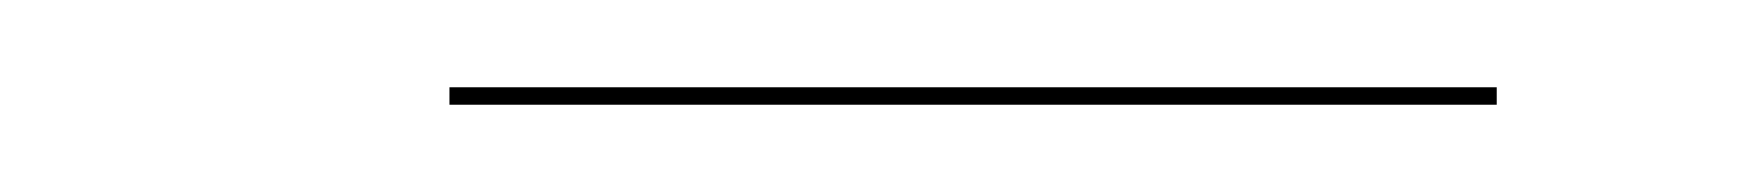

<svg xmlns="http://www.w3.org/2000/svg" viewBox="-20 -297 400 44"><path d="M83 -277V-273H323V-277Z"/></svg>

Font: Bodoni* 36pt Fatface
Style: Italic
Weight: 900
Italic angle: -13°
Version: Version 2.3